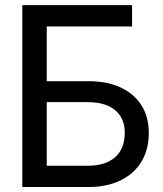

<svg xmlns="http://www.w3.org/2000/svg" viewBox="-20 -748 652 768"><path d="M69.3 0V-727.5H508.3V-642.1H167V-423.3H334Q408.2 -423.3 462.4 -398.2Q516.6 -373 545.9 -326.7Q575.2 -280.3 575.2 -216.3Q575.2 -149.9 545.9 -101.6Q516.6 -53.2 462.4 -26.6Q408.2 0 334 0ZM167 -85H330.1Q401.9 -85 440.4 -119.1Q479 -153.3 479 -216.8Q479 -275.4 440.4 -307.4Q401.9 -339.4 330.6 -339.4H167Z"/></svg>

Font: Inter Cardless Display
Style: Regular
Weight: 400
Designer: Rasmus Andersson
Foundry: rsms
Version: Version 4.001;git-9221beed3